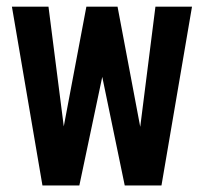

<svg xmlns="http://www.w3.org/2000/svg" viewBox="-20 -568 624 588"><path d="M110 0 16.5 -547.5H128.5L182 -128.5L165.5 -129L244.5 -547.5H340L419 -129L403 -128.5L456 -547.5H568L474.5 0H362L282.5 -384H304L223 0Z"/></svg>

Font: Mohave SemiBold
Style: Regular
Weight: 600
Designer: Gumpita Rahayu
Foundry: Tokotype
Version: Version 2.003